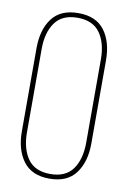

<svg xmlns="http://www.w3.org/2000/svg" viewBox="-82 -755 540 811"><g transform="rotate(10 188.0 -350.0)"><path d="M39 -172V-528Q39 -608 75.5 -656.5Q112 -705 188 -705Q264 -705 300.5 -656.5Q337 -608 337 -528V-172Q337 -93 300.5 -44Q264 5 188 5Q112 5 75.5 -44Q39 -93 39 -172ZM61 -529V-172Q61 -101 91.5 -58Q122 -15 188 -15Q254 -15 284.5 -58Q315 -101 315 -172V-529Q315 -599 284.5 -642Q254 -685 188 -685Q122 -685 91.5 -642Q61 -599 61 -529Z"/></g></svg>

Font: TypoPRO Bebas Neue
Style: Regular
Weight: 300
Designer: Ryoichi Tsunekawa
Foundry: Ryoichi Tsunekawa
Version: Version 001.003